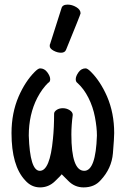

<svg xmlns="http://www.w3.org/2000/svg" viewBox="-20 -790 540 834"><path d="M154 24Q116 24 89 -7Q30 -70 30 -212Q30 -299 61 -371Q90 -437 131 -478Q146 -493 154 -493Q173 -493 185.5 -476Q198 -459 198 -446Q198 -434 189 -430Q163 -405 142 -365Q105 -293 105 -201Q110 -48 153 -48Q197 -48 210 -187Q215 -235 215 -296Q215 -305 226 -312.5Q237 -320 253 -320Q269 -320 282.5 -311.5Q296 -303 296 -291Q290 -246 290 -206Q290 -48 346 -48Q396 -48 401 -201Q401 -236 392.5 -281Q384 -326 364 -365.5Q344 -405 316 -430Q309 -435 309 -446Q309 -459 321 -476Q333 -493 352 -493Q360 -493 375 -478Q416 -437 445 -371Q476 -299 476 -212Q476 -191 470.5 -124.5Q465 -58 417 -7Q390 24 343 24Q304 24 276 -5L248 -33Q246 -29 218.5 -2.5Q191 24 154 24ZM245 -561Q229 -561 212.5 -570Q196 -579 196 -590Q196 -598 198 -600L247 -754Q251 -770 274 -770Q293 -770 311.5 -759Q330 -748 330 -732Q330 -728 267 -574Q262 -561 245 -561Z"/></svg>

Font: LXGW WenKai Mono Medium
Style: Regular
Weight: 500
Monospace: yes
Designer: LXGW / Fontworks Inc.
Foundry: LXGW / Fontworks Inc.
Version: Version 1.520; June 14, 2025